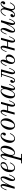

<svg xmlns="http://www.w3.org/2000/svg" viewBox="2729 -3225 734 6232"><g transform="rotate(-90 3096.0 -109.0)"><path d="M36 -268 56 -262C82 -339 123 -422 164 -422C179 -422 183 -412 183 -395C183 -370 172 -326 168 -310L84 0H150L170 -66C187 -123 230 -219 286 -313C332 -391 374 -426 413 -426C429 -426 435 -411 435 -394C435 -376 424 -346 419 -335L355 -186C344 -160 335 -113 335 -84C335 -16 366 12 399 12C464 12 516 -82 548 -176L528 -182C509 -130 462 -18 410 -18C394 -18 387 -33 387 -50C387 -68 398 -98 403 -109L467 -258C477 -281 487 -331 487 -360C487 -424 461 -456 422 -456C327 -456 253 -293 218 -230L215 -233C224 -255 241 -326 241 -354C241 -394 234 -456 183 -456C107 -456 57 -328 36 -268Z M624 -158C624 -67 675 12 758 12C841 12 910 -62 940 -148L919 -155C911 -133 861 -12 763 -12C731 -12 696 -34 696 -98C696 -140 704 -191 710 -215C746 -218 801 -223 852 -247C912 -275 953 -316 953 -372C953 -436 910 -456 862 -456C806 -456 755 -426 712 -381C652 -318 624 -235 624 -158ZM716 -240C718 -249 731 -298 736 -313C754 -364 804 -432 863 -432C885 -432 905 -419 905 -378C905 -324 873 -283 833 -265C791 -246 745 -242 716 -240Z M1182 -104C1182 -152 1206 -236 1232 -294C1268 -374 1315 -432 1366 -432C1402 -432 1412 -392 1412 -359C1412 -287 1389 -197 1356 -124C1335 -78 1295 -12 1249 -12C1208 -12 1182 -44 1182 -104ZM906 238H1212L1220 210H1098C1082 210 1079 204 1083 188L1153 -78L1157 -76C1172 -12 1211 12 1249 12C1315 12 1380 -38 1425 -109C1449 -147 1484 -228 1484 -319C1484 -400 1444 -456 1372 -456C1302 -456 1244 -368 1224 -325L1221 -327C1221 -327 1222 -341 1222 -361C1222 -401 1211 -456 1165 -456C1087 -456 1038 -328 1017 -268L1037 -262C1061 -334 1105 -422 1144 -422C1159 -422 1164 -414 1164 -395C1164 -370 1154 -329 1152 -321L1015 188C1011 204 1004 210 988 210H914Z M1574 -158C1574 -67 1625 12 1708 12C1791 12 1860 -62 1890 -148L1869 -155C1861 -133 1811 -12 1713 -12C1681 -12 1646 -34 1646 -98C1646 -130 1656 -211 1672 -258C1692 -318 1735 -432 1808 -432C1846 -432 1855 -410 1855 -402C1855 -394 1854 -384 1844 -376C1829 -365 1812 -348 1812 -324C1812 -307 1824 -286 1851 -286C1882 -286 1908 -316 1908 -356C1908 -432 1855 -456 1812 -456C1750 -456 1705 -426 1662 -381C1602 -318 1574 -235 1574 -158Z M2070 -104C2070 -168 2090 -251 2117 -314C2141 -370 2176 -432 2236 -432C2280 -432 2300 -392 2300 -340C2300 -276 2280 -193 2253 -130C2229 -74 2196 -12 2136 -12C2092 -12 2070 -52 2070 -104ZM1998 -164C1998 -44 2068 12 2132 12C2262 12 2372 -140 2372 -280C2372 -400 2304 -456 2240 -456C2110 -456 1998 -304 1998 -164Z M2444 -268 2464 -262C2490 -339 2531 -422 2572 -422C2587 -422 2591 -412 2591 -395C2591 -370 2579 -322 2575 -306L2492 0H2558L2617 -214H2776L2759 -150C2756 -138 2749 -110 2749 -90C2749 -50 2756 12 2807 12C2883 12 2931 -112 2954 -176L2934 -182C2908 -105 2867 -22 2826 -22C2811 -22 2807 -32 2807 -49C2807 -74 2819 -122 2823 -138L2906 -444H2840L2784 -242H2625L2639 -294C2642 -306 2649 -334 2649 -354C2649 -394 2642 -456 2591 -456C2515 -456 2467 -332 2444 -268Z M3018 -125C3018 -44 3058 12 3130 12C3200 12 3258 -76 3278 -119L3281 -117C3281 -117 3280 -110 3280 -90C3280 -50 3286 12 3338 12C3406 12 3457 -94 3485 -176L3465 -182C3435 -92 3394 -22 3356 -22C3342 -22 3338 -32 3338 -49C3338 -73 3348 -113 3352 -129L3437 -444H3371L3349 -366L3345 -368C3330 -432 3291 -456 3253 -456C3187 -456 3122 -406 3077 -335C3053 -297 3018 -216 3018 -125ZM3090 -85C3090 -157 3113 -247 3146 -320C3167 -366 3207 -432 3253 -432C3294 -432 3320 -400 3320 -340C3320 -292 3296 -208 3270 -150C3234 -70 3187 -12 3136 -12C3100 -12 3090 -52 3090 -85Z M3522 -66C3522 -35 3545 12 3602 12C3669 12 3696 -62 3718 -130L3800 -383C3809 -412 3817 -420 3857 -420C3876 -420 3880 -413 3880 -403C3880 -397 3878 -389 3876 -382L3813 -150C3810 -138 3803 -110 3803 -90C3803 -50 3810 12 3861 12C3937 12 3985 -112 4008 -176L3988 -182C3962 -105 3921 -22 3880 -22C3865 -22 3861 -32 3861 -49C3861 -74 3873 -122 3877 -138L3962 -444H3715L3708 -420H3759C3772 -420 3776 -415 3776 -408C3776 -403 3775 -397 3772 -389L3693 -144C3674 -85 3650 -12 3603 -12C3596 -12 3575 -14 3575 -36C3575 -49 3582 -56 3591 -62C3602 -70 3618 -85 3618 -105C3618 -121 3610 -142 3581 -142C3541 -142 3522 -106 3522 -66Z M4188 -72C4188 -94 4197 -122 4204 -143L4228 -210C4253 -244 4289 -267 4319 -267C4358 -267 4372 -237 4372 -196C4372 -99 4310 -12 4254 -12C4212 -12 4188 -36 4188 -72ZM4068 -268 4088 -262C4107 -314 4155 -426 4207 -426C4223 -426 4223 -414 4223 -402C4223 -380 4208 -346 4203 -335L4155 -211C4144 -183 4134 -145 4134 -103C4134 -47 4177 12 4245 12C4342 12 4444 -82 4444 -184C4444 -250 4403 -291 4330 -291C4306 -291 4283 -285 4253 -262L4249 -265L4259 -293C4269 -320 4277 -342 4277 -371C4277 -435 4251 -456 4218 -456C4153 -456 4100 -362 4068 -268Z M4524 -268 4544 -262C4570 -339 4611 -422 4652 -422C4667 -422 4671 -412 4671 -395C4671 -370 4659 -322 4655 -306L4572 0H4638L4697 -214H4856L4839 -150C4836 -138 4829 -110 4829 -90C4829 -50 4836 12 4887 12C4963 12 5011 -112 5034 -176L5014 -182C4988 -105 4947 -22 4906 -22C4891 -22 4887 -32 4887 -49C4887 -74 4899 -122 4903 -138L4986 -444H4920L4864 -242H4705L4719 -294C4722 -306 4729 -334 4729 -354C4729 -394 4722 -456 4671 -456C4595 -456 4547 -332 4524 -268Z M5092 -268 5112 -262C5131 -314 5178 -426 5230 -426C5246 -426 5253 -411 5253 -394C5253 -376 5242 -346 5237 -335L5173 -186C5163 -163 5153 -113 5153 -84C5153 -20 5179 12 5218 12C5313 12 5387 -151 5422 -214L5425 -211C5416 -189 5399 -118 5399 -90C5399 -50 5406 12 5457 12C5533 12 5583 -116 5604 -176L5584 -182C5558 -105 5517 -22 5476 -22C5461 -22 5457 -32 5457 -49C5457 -74 5468 -118 5472 -134L5556 -444H5490L5470 -378C5453 -321 5410 -225 5354 -131C5308 -53 5266 -18 5227 -18C5211 -18 5205 -33 5205 -50C5205 -68 5216 -98 5221 -109L5285 -258C5296 -284 5305 -331 5305 -360C5305 -428 5274 -456 5241 -456C5176 -456 5124 -362 5092 -268Z M5653 -59C5653 -48 5657 -26 5671 -10C5681 2 5705 12 5728 12C5784 12 5833 -30 5872 -91L5876 -89C5879 -41 5902 12 5964 12C6045 12 6105 -76 6134 -148L6113 -155C6086 -90 6028 -12 5972 -12C5934 -12 5920 -46 5920 -84C5920 -98 5920 -123 5928 -150L5953 -242C5982 -340 6028 -432 6096 -432C6109 -432 6118 -426 6118 -416C6118 -404 6114 -397 6099 -390C6082 -382 6070 -369 6070 -346C6070 -331 6076 -320 6084 -314C6091 -309 6100 -306 6108 -306C6128 -306 6144 -317 6154 -330C6167 -346 6172 -366 6172 -385C6172 -396 6168 -418 6154 -434C6144 -446 6120 -456 6097 -456C6041 -456 5992 -414 5953 -353L5949 -355C5946 -403 5923 -456 5861 -456C5780 -456 5720 -368 5691 -296L5712 -289C5739 -354 5797 -432 5853 -432C5891 -432 5905 -398 5905 -360C5905 -346 5905 -323 5897 -294L5872 -202C5845 -102 5797 -12 5729 -12C5716 -12 5707 -18 5707 -28C5707 -41 5711 -44 5724 -50C5740 -57 5755 -72 5755 -98C5755 -113 5749 -124 5741 -130C5734 -135 5725 -138 5717 -138C5697 -138 5681 -127 5671 -114C5658 -98 5653 -78 5653 -59Z"/></g></svg>

Font: Old Standard
Style: Italic
Weight: 400
Italic angle: -15.2°
Designer: Alexey Kryukov <alexios@thessalonica.org.ru>
Version: Version 2.0